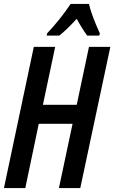

<svg xmlns="http://www.w3.org/2000/svg" viewBox="-21 -951 578 971"><path d="M-1 0 150 -714H258L196 -421H367L429 -714H537L385 0H277L346 -325H175L107 0ZM217 -782Q285 -854 336 -931H429Q433 -912 442.5 -884.5Q452 -857 463.5 -829Q475 -801 484 -782L481 -771H420Q394 -806 367 -856Q317 -801 279 -771H215Z"/></svg>

Font: Noto Sans ExtraCondensed SemiBold
Style: Italic
Weight: 600
Width: 2
Italic angle: -12°
Designer: Monotype Design Team
Foundry: Monotype Imaging Inc.
Version: Version 2.013; ttfautohint (v1.8.4.7-5d5b)